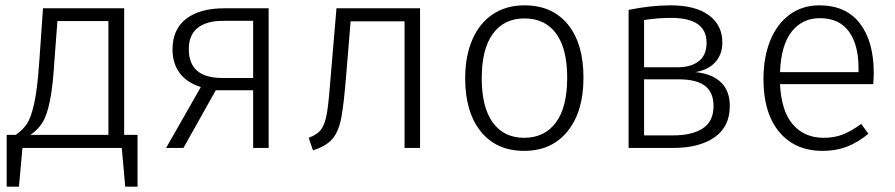

<svg xmlns="http://www.w3.org/2000/svg" viewBox="-20 -554 3350 719"><path d="M495 -49V145H449L436 0H64L51 145H5V-49H39Q66 -68 81 -90.5Q96 -113 108 -166.5Q120 -220 127 -322L141 -523H445V-49ZM386 -475H195L184 -329Q178 -231 167 -176.5Q156 -122 139 -95Q122 -68 94 -49H386Z M986 -523V0H928V-216H788L667 0H602L732 -228Q679 -245 652.5 -281Q626 -317 626 -369Q626 -444 677 -483.5Q728 -523 821 -523ZM928 -262V-476H820Q756 -477 721.5 -450.5Q687 -424 687 -370Q687 -262 812 -262Z M1553 -523V0H1495V-474H1293L1277 -280Q1268 -165 1258 -113Q1248 -61 1225 -34Q1202 -7 1152 9L1136 -38Q1169 -50 1183.5 -70.5Q1198 -91 1205 -135Q1212 -179 1220 -286L1240 -523Z M2165 -263Q2165 -136 2105.5 -62.5Q2046 11 1943 11Q1839 11 1780.5 -61.5Q1722 -134 1722 -261Q1722 -344 1749 -406Q1776 -468 1826 -501Q1876 -534 1944 -534Q2048 -534 2106.5 -462.5Q2165 -391 2165 -263ZM1784 -261Q1784 -152 1825.5 -95Q1867 -38 1943 -38Q2019 -38 2061.5 -95Q2104 -152 2104 -263Q2104 -372 2062.5 -428.5Q2021 -485 1944 -485Q1868 -485 1826 -428Q1784 -371 1784 -261Z M2713 -157Q2713 -80 2656 -40Q2599 0 2501 0H2334V-517Q2417 -534 2492 -534Q2584 -534 2634.5 -497Q2685 -460 2685 -395Q2685 -350 2658.5 -321Q2632 -292 2584 -284Q2646 -278 2679.5 -246Q2713 -214 2713 -157ZM2392 -479V-302H2516Q2568 -302 2597 -325Q2626 -348 2626 -394Q2626 -487 2493 -487Q2443 -487 2392 -479ZM2652 -157Q2652 -208 2620 -232.5Q2588 -257 2520 -257H2392V-47H2501Q2571 -47 2611.5 -73Q2652 -99 2652 -157Z M3250 -239H2901Q2906 -137 2949.5 -87.5Q2993 -38 3064 -38Q3105 -38 3136.5 -50.5Q3168 -63 3205 -90L3232 -53Q3193 -21 3152 -5Q3111 11 3061 11Q2957 11 2898 -60Q2839 -131 2839 -257Q2839 -340 2864.5 -402.5Q2890 -465 2937.5 -499.5Q2985 -534 3048 -534Q3148 -534 3200 -466.5Q3252 -399 3252 -281Q3252 -259 3250 -239ZM3195 -299Q3195 -387 3158.5 -436.5Q3122 -486 3050 -486Q2985 -486 2945 -436Q2905 -386 2901 -284H3195Z"/></svg>

Font: Fira Sans Light
Style: Regular
Weight: 300
Designer: bBox Type GmbH & Carrois Corporate GbR & Edenspiekermann AG
Foundry: bBox Type GmbH & Carrois Corporate GbR & Edenspiekermann AG
Version: Version 4.301